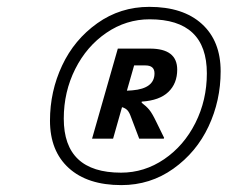

<svg xmlns="http://www.w3.org/2000/svg" viewBox="-20 -745 660 557"><path d="M332 -208Q233.9 -208 179.4 -257.6Q125 -307.1 125 -395Q125 -480 160.2 -554.9Q195.3 -629.9 262.2 -677.5Q329.1 -725.1 413.1 -725.1Q511.2 -725.1 565.7 -675.5Q620.1 -626 620.1 -538.1Q620.1 -453.1 585 -378.2Q549.8 -303.2 482.9 -255.6Q416 -208 332 -208ZM414.1 -689Q346.2 -689 288.8 -649.9Q231.4 -610.8 198.2 -544.7Q165 -478.5 165 -400.9Q165 -244.1 331.1 -244.1Q398.9 -244.1 456.3 -283.2Q513.7 -322.3 546.9 -388.4Q580.1 -454.6 580.1 -532.2Q580.1 -689 414.1 -689ZM456.1 -345.2 455.1 -342.8H383.8L359.9 -405.8Q355.5 -418.5 349.9 -424.8Q344.2 -431.2 334 -434.1L308.1 -342.8H247.1L321.8 -604H415Q494.1 -604 494.1 -543Q494.1 -502.9 468.5 -478.3Q442.9 -453.6 391.1 -450.2V-446.8Q404.3 -437 412.8 -426.8Q421.4 -416.5 433.1 -392.1ZM401.9 -555.2H369.1L348.1 -481.9L363.8 -482.9Q428.2 -488.3 428.2 -532.2Q428.2 -555.2 401.9 -555.2Z"/></svg>

Font: IntelOne Mono Bold
Style: Italic
Weight: 700
Italic angle: -16°
Designer: Fred Shallcrass
Foundry: Frere-Jones Type LLC
Version: Version 1.200;hotconv 1.1.0;makeotfexe 2.6.0;FJTRelease1.2